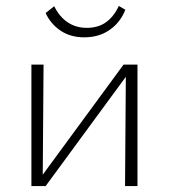

<svg xmlns="http://www.w3.org/2000/svg" viewBox="-20 -628 569 648"><path d="M402 0 405 -410H444V0ZM86 0V-410H127L124 0ZM110 0V-19L397 -410H421V-391L134 0ZM264 -502Q218 -502 184.5 -524.5Q151 -547 134 -584L163 -607Q180 -572 208 -553Q236 -534 273 -534Q312 -534 338.5 -553.5Q365 -573 381 -608L403 -595Q386 -552 350 -527Q314 -502 264 -502Z"/></svg>

Font: Ysabeau ExtraLight
Style: Regular
Weight: 250
Designer: Christian Thalmann (Catharsis Fonts)
Version: Version 2.002